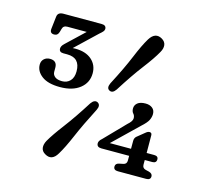

<svg xmlns="http://www.w3.org/2000/svg" viewBox="-105 -836 1043 974"><g transform="rotate(15 416.0 -348.5)"><path d="M624 -169Q624 -184 633.5 -192.5L673.5 -225Q684 -234 693 -234Q705.5 -234 705.5 -220L706 -127.5H745.5Q767 -127.5 767 -110Q767 -90.5 745.5 -90.5H706V-66Q706 -48 723.5 -43.5L742 -39Q760.5 -33.5 760.5 -19Q760.5 0 737.5 0H589Q566 0 566 -19Q566 -35 584.5 -39L606.5 -43.5Q624 -47 624 -66V-90.5H478Q453.5 -90.5 453.5 -111.5Q453.5 -117 457 -123.5Q460.5 -130 470 -138L573 -244Q597 -264.5 597 -280Q597 -294 588.8 -303Q580.5 -312 580.5 -328Q580.5 -345.5 594.5 -357Q608.5 -368.5 636.5 -368.5Q658.5 -368.5 672.2 -357.5Q686 -346.5 686 -326.5Q686 -310.5 678 -294Q670 -277.5 642.5 -253L512.5 -127.5H624ZM476 -399Q459 -374.5 441 -385Q424.5 -394.5 437 -421.5Q485.5 -514 513 -580.8Q540.5 -647.5 563.5 -685.5Q591.5 -730.5 630 -708Q648.5 -697 650.8 -679Q653 -661 641 -640.5Q620 -602.5 575.8 -544.8Q531.5 -487 476 -399ZM364.5 -296.5Q382 -321 400 -311Q417.5 -300 404.5 -273.5Q358 -183.5 329 -115.8Q300 -48 277 -10.5Q250 35.5 211 12Q192.5 1.5 190.2 -16.5Q188 -34.5 199.5 -55.5Q221 -93 266 -152.2Q311 -211.5 364.5 -296.5ZM337 -447Q337 -397.5 298.5 -367Q260 -336.5 194 -336.5Q131 -336.5 98.5 -361Q66 -385.5 66 -420.5Q66 -439 78.2 -450.5Q90.5 -462 109 -462Q146.5 -462 146.5 -425.5V-404Q146.5 -388.5 159.2 -378.2Q172 -368 197 -368Q222.5 -368 239 -385.2Q255.5 -402.5 255.5 -435.5Q255.5 -506.5 187 -506.5H167Q144.5 -506.5 144.5 -526Q144.5 -539.5 160 -553.5L253.5 -642H151.5Q130.5 -642 126 -623L121.5 -607Q116 -586.5 97 -586.5Q73.5 -586.5 76 -610.5L83.5 -676Q86 -700.5 115.5 -700.5H316Q340.5 -700.5 340.5 -680.5Q340.5 -673.5 334.5 -666.5Q328.5 -659.5 317 -650L206 -544.5Q213 -545 220 -545Q274.5 -545 305.8 -517.8Q337 -490.5 337 -447Z"/></g></svg>

Font: Fraunces 9pt SuperSoft
Style: Regular
Weight: 400
Version: Version 1.000;[b76b70a41]